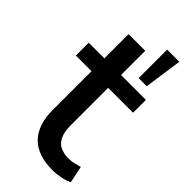

<svg xmlns="http://www.w3.org/2000/svg" viewBox="-226 -760 824 824"><g transform="rotate(45 185.5 -348.0)"><path d="M279 9Q188 9 142.5 -38Q97 -85 97 -174V-410H2V-488H97V-635H198V-488H349V-410H198V-182Q198 -129 220.5 -102Q243 -75 294 -75Q309 -75 324.5 -79Q340 -83 355 -87L371 -11Q356 -2 329.5 3.5Q303 9 279 9ZM261 -532V-705H335L310 -532Z"/></g></svg>

Font: Nunito Sans 12pt SemiBold
Style: Regular
Weight: 600
Designer: Vernon Adams
Foundry: Vernon Adams
Version: Version 3.101;gftools[0.9.27]